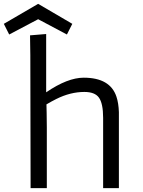

<svg xmlns="http://www.w3.org/2000/svg" viewBox="-52 -974 739 994"><path d="M-32.2 -850.6 145.5 -954.1 322.3 -850.6 294.4 -795.4 145.5 -874.5 -4.4 -795.4ZM106.4 0 105 -688Q104 -775.9 103.5 -791L187 -797.9V-496.1Q297.9 -571.8 381.3 -571.8Q518.1 -571.8 550.8 -473.6Q562 -439.9 563.5 -393.6V0H481.9V-363.8Q481.9 -438.5 460 -468.8Q439 -498 384.8 -498Q312.5 -498 239.3 -461.4Q214.8 -449.2 188.5 -433.6L189.5 -389.2Q190.4 -352.1 190.4 -314V0Z"/></svg>

Font: Duru Sans
Style: Regular
Weight: 400
Designer: Onur Yazõcõgil
Foundry: Onur Yazõcõgil
Version: Version 1.001